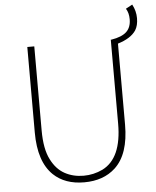

<svg xmlns="http://www.w3.org/2000/svg" viewBox="-60 -952 825 1015"><g transform="rotate(-5 352.5 -444.0)"><path d="M660 -825Q660 -859 645 -882L680 -901Q699 -866 699 -827Q699 -788 683 -763Q656 -723 587 -702L555 -726Q610 -735 635 -758.5Q660 -782 660 -825ZM183 -45Q108 -117 108 -272V-726H145V-280Q145 -181 174 -125Q201 -71 245.5 -46.5Q290 -22 346 -22Q399 -22 447 -45Q551 -97 551 -280V-726H587V-272Q587 -115 511 -45Q448 13 346 13Q244 13 183 -45Z"/></g></svg>

Font: Merged Yaku Han JP Thin
Style: Regular
Weight: 250
Designer: Ryoko NISHIZUKA 西塚涼子 (kana, bopomofo & ideographs); Paul D. Hunt (Latin, Greek & Cyrillic); Sandoll Communications 산돌커뮤니
Foundry: Adobe
Version: Version 2.004